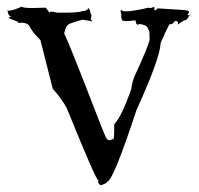

<svg xmlns="http://www.w3.org/2000/svg" viewBox="-29 -543 595 575"><path d="M273 12Q292 5 292 2L291 1H292Q309 1 380 -214Q451 -370 452 -414Q467 -449 478 -470Q490 -470 494 -480H497Q504 -480 504 -474L503 -469Q522 -483 527 -483Q531 -483 540 -500L542 -498Q542 -497 540 -497L532 -498Q537 -504 537 -507Q537 -512 521.5 -513Q506 -514 443 -518Q438 -512 435 -512Q433 -512 433 -518V-523Q426 -519 420 -519L416 -520Q368 -509 349 -509Q340 -509 337.5 -511Q335 -513 334 -513Q332 -513 332 -510Q332 -506 337 -493Q334 -499 333 -499V-498Q335 -486 336.5 -483Q338 -480 348 -480Q358 -480 377 -482Q378 -469 384 -469L389 -471Q414 -468 415 -454H416Q419 -454 419 -423Q414 -402 376 -319Q367 -300 364 -276Q335 -193 313 -171V-157Q313 -125 310 -125L308 -127Q303 -123 298 -123Q295 -123 290.5 -127.5Q286 -132 226 -289Q166 -442 163 -442Q168 -464 174.5 -469Q181 -474 218 -484Q247 -480 248 -478L242 -487Q245 -492 245 -496Q245 -501 239 -506L241 -505Q242 -505 242 -506Q242 -508 237 -519Q230 -510 220 -510H218Q209 -505 160 -505H143Q131 -508 125 -508Q120 -508 120 -505Q119 -505 108 -520L68 -519Q40 -519 36 -523Q9 -511 -3 -511Q-7 -511 -9 -512L-5 -509H-6Q-4 -494 6 -494Q-2 -492 -2 -491Q-2 -490 -1 -488.5Q0 -487 24 -478L27 -474L36 -475Q50 -475 58 -467Q65 -450 92 -423L129 -277Q157 -246 171 -219Q259 -2 266 -2Q267 -2 267 -3Q265 -1 265 2Q265 7 273 12Z"/></svg>

Font: Xiaobo Songti 小帛宋体
Style: Regular
Weight: 400
Version: Version 1.501;March 17, 2024;FontCreator 14.0.0.2814 64-bit